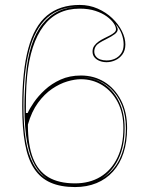

<svg xmlns="http://www.w3.org/2000/svg" viewBox="-20 -743 615 778"><path d="M303 -723Q342 -723 376 -708Q410 -693 435 -669Q460 -645 474 -617Q488 -589 488 -563Q488 -539 476.5 -523Q465 -507 447.5 -499Q430 -491 412 -491Q397 -491 384 -496Q371 -501 363 -510.5Q355 -520 355 -534Q355 -548 362 -557.5Q369 -567 379.5 -574.5Q390 -582 402.5 -588Q415 -594 425.5 -599.5Q436 -605 443 -611Q450 -617 450 -624Q450 -635 440.5 -649Q431 -663 412.5 -676.5Q394 -690 366.5 -699Q339 -708 303 -708Q209 -708 156 -637Q103 -566 90 -435Q88 -415 87 -396.5Q86 -378 85.5 -359.5Q85 -341 85 -322.5Q85 -304 85 -285H92Q100 -303 117.5 -328.5Q135 -354 162 -379Q189 -404 225.5 -420.5Q262 -437 308 -437Q361 -437 403 -411Q445 -385 470 -337Q495 -289 495 -224Q495 -168 480.5 -123.5Q466 -79 438 -48Q410 -17 371 -1Q332 15 284 15Q226 15 185 -3Q144 -21 118.5 -59.5Q93 -98 81.5 -160.5Q70 -223 70 -312Q70 -455 94.5 -546Q119 -637 170.5 -680Q222 -723 303 -723ZM308 -422Q283 -422 252.5 -413Q222 -404 191 -383Q160 -362 134 -326.5Q108 -291 93 -238Q93 -155 113.5 -102.5Q134 -50 176 -25Q218 0 284 0Q343 0 387 -26.5Q431 -53 455.5 -103.5Q480 -154 480 -224Q480 -285 457 -329Q434 -373 395 -397.5Q356 -422 308 -422ZM308 -430Q358 -430 398 -405Q438 -380 461.5 -333.5Q485 -287 485 -224Q485 -151 460 -99Q435 -47 391 -19Q415 -33 433.5 -52.5Q452 -72 464.5 -98Q477 -124 483.5 -155.5Q490 -187 490 -224Q490 -276 473.5 -317Q457 -358 427.5 -385Q398 -412 360 -423Q347 -427 334.5 -428.5Q322 -430 308 -430ZM481 -563Q481 -584 473 -605.5Q465 -627 448 -646Q450 -641 453.5 -635Q457 -629 457 -624Q457 -614 445.5 -605Q434 -596 408 -583Q377 -568 369.5 -557.5Q362 -547 362 -534Q362 -523 368.5 -514.5Q375 -506 386.5 -502Q398 -498 412 -498Q430 -498 445.5 -505Q461 -512 471 -526.5Q481 -541 481 -563ZM303 -716Q221 -716 171 -671Q121 -626 98 -536.5Q75 -447 75 -312Q75 -235 84.5 -176.5Q94 -118 115 -79Q136 -40 170 -19Q142 -38 121.5 -73Q101 -108 90 -166Q79 -224 79 -312Q79 -324 79.5 -341.5Q80 -359 81 -377.5Q82 -396 83 -411.5Q84 -427 85 -435Q96 -576 152.5 -646Q209 -716 303 -716Z"/></svg>

Font: Kalnia Glaze Thin
Style: Regular
Weight: 100
Version: Version 1.110